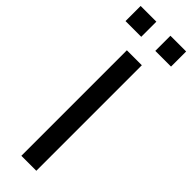

<svg xmlns="http://www.w3.org/2000/svg" viewBox="-303 -903 907 907"><g transform="rotate(45 151.0 -449.5)"><path d="M101 0V-705H201V0ZM198 -798V-899H303V-798ZM-1 -798V-899H104V-798Z"/></g></svg>

Font: Nunito Sans 12pt ExtraLight 8pt Medium
Style: Regular
Weight: 500
Version: Version 3.101;gftools[0.9.27]